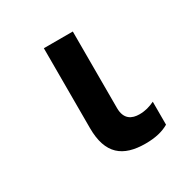

<svg xmlns="http://www.w3.org/2000/svg" viewBox="-132 -671 793 804"><g transform="rotate(-30 265.0 -269.5)"><path d="M350 10C398 10 434 1 463 -16V-127C440 -116 417 -109 389 -109C353 -109 320 -124 320 -179V-549H180V-163C180 -37 241 10 350 10Z"/></g></svg>

Font: Noto Sans Mono Condensed ExtraBold
Style: Regular
Weight: 800
Width: 3
Designer: Monotype Design Team
Foundry: Monotype Imaging Inc.
Version: Version 2.014